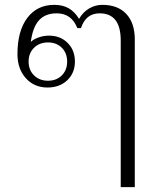

<svg xmlns="http://www.w3.org/2000/svg" viewBox="-20 -590 660 792"><path d="M478 -423Q478 -535 391 -535Q334 -535 314 -474H299Q275 -535 214 -535Q167 -535 141 -506.5Q115 -478 107 -417Q118 -428 139 -435.5Q160 -443 182 -443Q229 -443 259 -413Q289 -383 289 -336Q289 -289 257.5 -259Q226 -229 176 -229Q121 -229 86.5 -267.5Q52 -306 52 -367Q52 -462 92.5 -516Q133 -570 204 -570Q239 -570 264 -555.5Q289 -541 306 -512Q322 -540 347.5 -555Q373 -570 402 -570Q466 -570 501 -532.5Q536 -495 536 -427V182H478ZM257 -336Q257 -371 235 -393Q213 -415 178 -415Q143 -415 120.5 -393Q98 -371 98 -336Q98 -301 120.5 -279Q143 -257 178 -257Q213 -257 235 -279Q257 -301 257 -336Z"/></svg>

Font: Fahkwang ExtraLight
Style: Regular
Weight: 275
Designer: Suppakit Chalermlarp | Katatrad Co.,Ltd.
Foundry: Cadson Demak Co.,Ltd.
Version: Version 1.000; ttfautohint (v1.6)